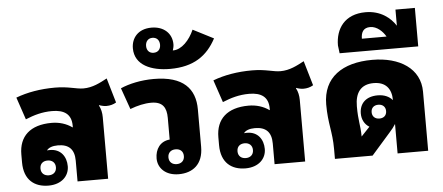

<svg xmlns="http://www.w3.org/2000/svg" viewBox="-56 -1021 2682 1163"><g transform="rotate(-5 1285.0 -439.5)"><path d="M195 10C275 10 321 -38 321 -97C321 -155 288 -204 222 -204C216 -204 210 -204 204 -203C215 -219 239 -228 272 -228C338 -228 372 -196 372 -126V0H558V-374C558 -400 553 -425 541 -447L542 -449C558 -443 574 -440 586 -440C608 -440 628 -445 646 -456L602 -606C559 -583 513 -558 457 -558C412 -558 368 -578 285 -578C196 -578 116 -564 47 -538L93 -402C144 -423 194 -438 255 -438C329 -438 372 -409 372 -339V-329H370C335 -354 292 -367 246 -367C115 -367 47 -302 47 -192V-144C47 -36 111 10 195 10ZM202 -52C175 -52 155 -68 155 -97C155 -127 175 -142 202 -142C229 -142 249 -126 249 -97C249 -68 229 -52 202 -52Z M1136 -371C1136 -497 1065 -578 885 -578C808 -578 735 -562 683 -539L729 -409C774 -426 817 -436 858 -436C927 -436 950 -399 950 -336V-204C891 -199 861 -152 861 -97C861 -38 907 10 987 10C1071 10 1136 -36 1136 -144ZM980 -142C1007 -142 1027 -127 1027 -97C1027 -68 1007 -52 980 -52C953 -52 933 -68 933 -97C933 -126 953 -142 980 -142Z M990 -630C1134 -630 1217 -689 1271 -791L1146 -855C1119 -793 1070 -740 1018 -740H1016C1020 -752 1023 -765 1023 -777C1023 -843 974 -889 899 -889C816 -889 776 -835 776 -774C776 -670 878 -630 990 -630ZM899 -736C873 -736 857 -754 857 -781C857 -808 873 -827 899 -827C926 -827 942 -809 942 -781C942 -754 926 -736 899 -736Z M1393 10C1473 10 1519 -38 1519 -97C1519 -155 1486 -204 1420 -204C1414 -204 1408 -204 1402 -203C1413 -219 1437 -228 1470 -228C1536 -228 1570 -196 1570 -126V0H1756V-374C1756 -400 1751 -425 1739 -447L1740 -449C1756 -443 1772 -440 1784 -440C1806 -440 1826 -445 1844 -456L1800 -606C1757 -583 1711 -558 1655 -558C1610 -558 1566 -578 1483 -578C1394 -578 1314 -564 1245 -538L1291 -402C1342 -423 1392 -438 1453 -438C1527 -438 1570 -409 1570 -339V-329H1568C1533 -354 1490 -367 1444 -367C1313 -367 1245 -302 1245 -192V-144C1245 -36 1309 10 1393 10ZM1400 -52C1373 -52 1353 -68 1353 -97C1353 -127 1373 -142 1400 -142C1427 -142 1447 -126 1447 -97C1447 -68 1427 -52 1400 -52Z M1937 0H2166L2282 -132C2296 -147 2308 -163 2318 -179V0H2504V-359C2504 -500 2381 -578 2214 -578C2032 -578 1913 -497 1913 -333C1913 -214 1937 -168 1937 -60ZM2097 -306C2097 -388 2132 -437 2210 -437C2283 -437 2318 -394 2318 -324C2298 -347 2268 -361 2228 -361C2158 -361 2117 -322 2117 -260C2117 -224 2133 -193 2162 -176L2110 -121C2109 -195 2097 -215 2097 -306ZM2227 -220C2202 -220 2183 -235 2183 -262C2183 -289 2201 -304 2227 -304C2252 -304 2271 -289 2271 -262C2271 -234 2252 -220 2227 -220Z M2021 -635H2499V-869H2381V-771C2350 -820 2290 -869 2199 -869C2071 -869 2015 -784 2015 -683ZM2163 -711C2163 -748 2176 -777 2219 -777C2260 -777 2295 -743 2313 -711Z"/></g></svg>

Font: Noto Sans Thai Looped Black
Style: Regular
Weight: 900
Designer: Sasikarn Vongin, Ben Mitchell
Foundry: The Fontpad Ltd
Version: Version 1.001